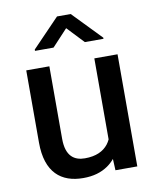

<svg xmlns="http://www.w3.org/2000/svg" viewBox="-85 -815 724 891"><g transform="rotate(-10 277.0 -370.0)"><path d="M385.7 -53.7 388.2 0H491.2V-528.3H381.8V-146.5C377.9 -138.2 373.5 -130.9 368.2 -124C346.2 -96.2 311.5 -79.1 258.8 -79.1C210.4 -79.1 169.9 -103 169.9 -186.5V-528.3H61V-187.5C61 -46.9 131.8 9.8 235.4 9.8C283.7 9.8 320.8 -1.5 351.6 -22.5C364.3 -31.2 375.5 -41.5 385.7 -53.7ZM309.6 -750H245.1L116.7 -616.7V-610.4H204.1L277.3 -689L351.6 -610.4H439.5V-615.7Z"/></g></svg>

Font: Bert Sans Medium
Style: Regular
Weight: 500
Designer: Christian Robertson (Google), Cristiano Sobral
Foundry: Google, Cristiano Sobral
Version: Version 3.101